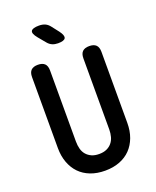

<svg xmlns="http://www.w3.org/2000/svg" viewBox="-172 -1049 943 1159"><g transform="rotate(-20 300.0 -470.0)"><path d="M77 -672Q77 -702 91.5 -716Q106 -730 135 -730Q164 -730 178.5 -716Q193 -702 193 -672V-216Q193 -190 199 -168Q205 -146 218.5 -130.5Q232 -115 252 -106Q272 -97 300 -97Q328 -97 348 -106Q368 -115 381.5 -131Q395 -147 401 -169Q407 -191 407 -216V-672Q407 -702 421.5 -716Q436 -730 465 -730Q494 -730 508.5 -716Q523 -702 523 -672V-216Q523 -164 507.5 -122.5Q492 -81 463.5 -51.5Q435 -22 393.5 -6Q352 10 300 10Q248 10 206.5 -6Q165 -22 136.5 -51.5Q108 -81 92.5 -123Q77 -165 77 -216ZM295 -810Q275 -810 258.5 -817Q242 -824 229 -840L190 -887Q163 -920 172 -935Q181 -950 222 -950Q245 -950 261.5 -942.5Q278 -935 291 -918L326 -873Q350 -841 342.5 -825.5Q335 -810 295 -810Z"/></g></svg>

Font: Maple Mono SemiBold
Style: Regular
Weight: 600
Monospace: yes
Designer: subframe7536
Version: Version 7.000